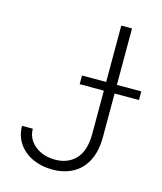

<svg xmlns="http://www.w3.org/2000/svg" viewBox="-108 -787 739 877"><g transform="rotate(15 261.0 -348.5)"><path d="M407.2 -707V-440.4H522.5V-399.4H407.2V-194.3Q407.2 -126 383.3 -80.3Q359.4 -34.7 317.6 -12.5Q275.9 9.8 221.7 9.8Q169.4 9.8 127.2 -10Q85 -29.8 61 -65.7Q37.1 -101.6 37.1 -147.5H87.9Q87.9 -115.7 105.5 -90.6Q123 -65.4 153.6 -51.3Q184.1 -37.1 221.7 -37.1Q282.7 -37.1 319.3 -75.7Q356 -114.3 356.4 -194.3V-399.4H242.2V-440.4H356.4V-707Z"/></g></svg>

Font: Pretendard GOV ExtraLight
Style: Regular
Weight: 200
Designer: Base glyphs from Inter by Rasmus Andersson; Hangeul glyphs from Noto Sans CJK(Source Han Sans) by Jang Soo-young and Kan
Foundry: Kil Hyung-jin
Version: Version 1.309